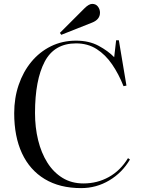

<svg xmlns="http://www.w3.org/2000/svg" viewBox="-20 -953 733 987"><path d="M397 14Q287 14 210 -32.5Q133 -79 93 -165Q53 -251 53 -371Q53 -449 76 -516.5Q99 -584 141 -635Q183 -686 241.5 -715Q300 -744 371 -744Q438 -744 487 -717.5Q536 -691 567 -659L577 -746H591L630 -513L615 -510Q590 -573 556 -622.5Q522 -672 476.5 -701Q431 -730 371 -730Q259 -730 209.5 -635.5Q160 -541 160 -372Q160 -298 176 -232.5Q192 -167 223.5 -117Q255 -67 301.5 -38.5Q348 -10 409 -10Q480 -10 539.5 -43Q599 -76 638 -140L648 -133Q608 -65 541.5 -25.5Q475 14 397 14ZM295 -774 288 -784 414 -910Q437 -933 454 -933Q473 -933 483.5 -919Q494 -905 494 -888Q494 -853 454 -837Z"/></svg>

Font: Display Regular
Style: Regular
Weight: 400
Designer: Latin by Veronika Burian and Jose Scaglione. Greek by Irene Vlachou. Cyrillic by Vera Evstafieva.
Foundry: TypeTogether
Version: Version 3.002